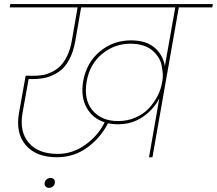

<svg xmlns="http://www.w3.org/2000/svg" viewBox="-20 -760 1049 928"><path d="M700.2 0 750 -284.2Q721.7 -230 669.7 -194.6Q617.7 -159.2 547.9 -159.2Q525.4 -159.2 502 -164.1Q465.3 -92.8 401.1 -46.4Q336.9 0 254.9 0Q155.3 0 105 -57.9Q54.7 -115.7 71.8 -213.9L104 -394H147.9Q169.4 -394 189 -397.7Q208.5 -401.4 231.2 -412.4Q253.9 -423.3 271.7 -441.2Q289.6 -459 304.7 -490.2Q319.8 -521.5 327.1 -563L355 -724.1H26.9L29.8 -740.2H1008.8L1005.9 -724.1H844.2L716.8 0ZM225.1 100.1Q234.9 100.1 240.7 106.7Q246.6 113.3 245.1 124Q243.7 134.8 235.6 141.4Q227.5 147.9 216.8 147.9Q206.1 147.9 200.2 141.4Q194.3 134.8 195.8 124Q197.3 113.3 205.6 106.7Q213.9 100.1 225.1 100.1ZM550.8 -174.8Q596.7 -174.8 635.7 -192.1Q674.8 -209.5 700.4 -237.5Q726.1 -265.6 741.9 -297.1Q757.8 -328.6 763.2 -360.8Q768.1 -382.3 766.6 -404.5Q765.1 -426.8 760.3 -447.8Q755.4 -468.8 742.7 -487.1Q730 -505.4 712.9 -519Q695.8 -532.7 669.4 -540.8Q643.1 -548.8 610.8 -548.8Q533.7 -548.8 473.6 -499.5Q413.6 -450.2 398.9 -366.2Q383.8 -277.3 427.5 -226.1Q471.2 -174.8 550.8 -174.8ZM258.8 -16.1Q331.5 -16.1 393.3 -60.8Q455.1 -105.5 485.8 -168.9Q427.7 -187.5 398.7 -239.5Q369.6 -291.5 381.8 -366.2Q397.5 -457 462.4 -511Q527.3 -564.9 612.8 -564.9Q686 -564.9 726.8 -530Q767.6 -495.1 776.9 -440.9L827.1 -724.1H372.1L344.2 -563Q334.5 -507.8 313.7 -470Q293 -432.1 263.9 -412.8Q234.9 -393.6 205.1 -385.7Q175.3 -377.9 139.2 -377.9H118.2L88.9 -213.9Q73.2 -123.5 119.1 -69.8Q165 -16.1 258.8 -16.1Z"/></svg>

Font: SVN-Poppins Thin
Style: Italic
Weight: 100
Italic angle: -10°
Designer: Ninad Kale (Devanagari), Jonny Pinhorn (Latin)
Foundry: Indian Type Foundry
Version: Version 3.002 2017